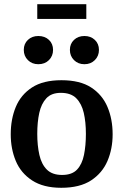

<svg xmlns="http://www.w3.org/2000/svg" viewBox="-20 -882 585 912"><path d="M271 10Q186 10 132.5 -25Q79 -60 55 -117.5Q31 -175 31 -244Q31 -316 55 -374Q79 -432 132 -466.5Q185 -501 272 -501Q360 -501 413 -466.5Q466 -432 490.5 -374Q515 -316 515 -244Q515 -175 490.5 -117.5Q466 -60 412.5 -25Q359 10 271 10ZM275 -51Q322 -51 346 -76.5Q370 -102 379 -146.5Q388 -191 388 -246Q388 -302 378 -345.5Q368 -389 342.5 -415Q317 -441 269 -441Q224 -441 200 -415Q176 -389 166.5 -345.5Q157 -302 157 -246Q157 -191 167 -146.5Q177 -102 202.5 -76.5Q228 -51 275 -51ZM162 -577Q132 -577 112.5 -596.5Q93 -616 93 -645Q93 -674 112.5 -692.5Q132 -711 162 -711Q193 -711 212.5 -692.5Q232 -674 232 -645Q232 -616 212.5 -596.5Q193 -577 162 -577ZM381 -577Q351 -577 331.5 -596.5Q312 -616 312 -645Q312 -674 331.5 -692.5Q351 -711 381 -711Q411 -711 430.5 -692.5Q450 -674 450 -645Q450 -616 430.5 -596.5Q411 -577 381 -577ZM157 -792V-862H390V-792Z"/></svg>

Font: Manuale SemiBold
Style: Regular
Weight: 600
Version: Version 1.002